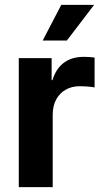

<svg xmlns="http://www.w3.org/2000/svg" viewBox="-20 -768 424 788"><path d="M57.1 0V-529.3H191.9V-439H195.3Q209.5 -486.3 242.2 -510.5Q274.9 -534.7 323.7 -534.7Q335.9 -534.7 347.7 -533.9Q359.4 -533.2 368.2 -531.7V-409.2Q359.4 -411.1 341.6 -412.6Q323.7 -414.1 306.6 -414.1Q274.9 -414.1 250 -400.1Q225.1 -386.2 210.7 -359.9Q196.3 -333.5 196.3 -296.4V0ZM155.3 -601.6 231.4 -748H366.2L254.4 -601.6Z"/></svg>

Font: Inter Cardless Tabular Bold
Style: Bold
Weight: 700
Designer: Rasmus Andersson
Foundry: rsms
Version: Version 4.000;git-4fc901f